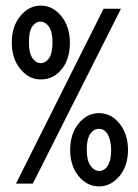

<svg xmlns="http://www.w3.org/2000/svg" viewBox="-20 -654 490 684"><path d="M125 -371Q83 -371 52.5 -408Q22 -445 22 -503Q22 -560 52.5 -597Q83 -634 125 -634Q168 -634 198.5 -596.5Q229 -559 229 -502Q229 -443 199.5 -407Q170 -371 125 -371ZM37 0 349 -623H411L97 0ZM125 -429Q142 -429 154.5 -446.5Q167 -464 167 -503Q167 -542 154 -559.5Q141 -577 124 -577Q107 -577 95 -559.5Q83 -542 83 -503Q83 -465 95.5 -447Q108 -429 125 -429ZM333 10Q290 10 260 -26.5Q230 -63 230 -120Q230 -177 260 -214Q290 -251 333 -251Q376 -251 406 -213.5Q436 -176 436 -120Q436 -63 405.5 -26.5Q375 10 333 10ZM334 -45Q352 -45 364 -64Q376 -83 376 -119Q376 -151 365 -173Q354 -195 332 -195Q314 -195 301.5 -177Q289 -159 289 -121Q289 -82 302.5 -63.5Q316 -45 334 -45Z"/></svg>

Font: Inconsolata SemiCondensed Medium
Style: Regular
Weight: 500
Width: 4
Monospace: yes
Designer: Raph Levien, Cyreal, Brenton Simpson
Foundry: Raph Levien, Cyreal, Google
Version: Version 3.001; ttfautohint (v1.8.2.53-6de2)